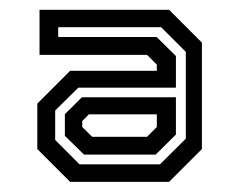

<svg xmlns="http://www.w3.org/2000/svg" viewBox="-20 -726 482 388"><path d="M121.7 -358.5 55.4 -424.8V-516.6L121.7 -582.9H296.9V-595.5L277.2 -615.1H59.9V-706.2H321.7L388 -639.9V-424.8L321.7 -358.5ZM149.8 -413.6 111.1 -451.5V-495.3L145.6 -529.5H335.5V-454.1L294.6 -413.6ZM140.7 -393.9H303.3L355.5 -445.8V-621.2L305.6 -671.1H97.6V-651.2H296.6L335.5 -612.8V-548.8H138.2L91.5 -502.7V-443.2ZM166.2 -449.6H277.2L296.9 -469.3V-495H159.7L146.2 -481.5V-469.3Z"/></svg>

Font: Tourney Thin SemiBold
Style: Regular
Weight: 600
Version: Version 1.015